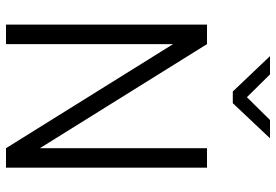

<svg xmlns="http://www.w3.org/2000/svg" viewBox="-160 -760 920 640"><g transform="rotate(90 300.0 -440.0)"><path d="M62 -670V0H127V-557L474 0H539V-670H474V-113L127 -670ZM167 -880 285 -756H324L441 -880H380L304 -803L228 -880Z"/></g></svg>

Font: LT Wave Mono Light
Style: Regular
Weight: 300
Designer: Daniel Lyons
Version: Version 2.5 (Glyphs App)